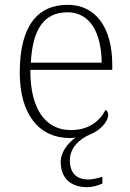

<svg xmlns="http://www.w3.org/2000/svg" viewBox="-20 -563 539 797"><path d="M342 214C362 214 385 208 405 199V171C379 178 365 182 345 182C306 182 270 163 270 102C270 51 310 14 352 -4C396 -21 429 -58 429 -86C429 -97 425 -103 418 -107C395 -61 349 -23 274 -23C172 -23 105 -106 106 -273H446V-294C446 -452 375 -543 261 -543C133 -543 62 -451 62 -262C62 -88 142 10 270 10C278 10 287 9 294 8C261 31 232 69 232 109C232 175 272 214 342 214ZM402 -303H108C115 -432 156 -512 260 -512C354 -512 401 -427 402 -303Z"/></svg>

Font: Noto Serif Ethiopic ExtraLight
Style: Regular
Weight: 200
Designer: Monotype Design Team
Foundry: Monotype Imaging Inc.
Version: Version 2.102